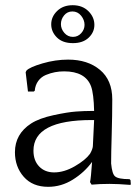

<svg xmlns="http://www.w3.org/2000/svg" viewBox="-20 -703 536 734"><path d="M330.1 2.9 324.2 -6.8Q327.6 -21 332 -84Q302.7 -43.9 258.5 -16.4Q214.4 11.2 164.1 11.2Q104.5 11.2 70.8 -27.1Q37.1 -65.4 37.1 -121.1Q37.1 -190.9 99.1 -231Q130.4 -251 184.6 -262.7Q238.8 -274.4 270.8 -276.6Q302.7 -278.8 326.2 -278.8H339.8Q338.4 -344.2 328.1 -373Q306.6 -430.2 225.1 -430.2Q207 -430.2 190.2 -427Q173.3 -423.8 155.5 -416.5Q137.7 -409.2 126.2 -393.6Q114.7 -377.9 112.8 -356L108.9 -353H86.9L78.1 -426.8L81.1 -433.1Q93.3 -446.3 142.6 -460.7Q191.9 -475.1 240.2 -475.1Q315.4 -475.1 362.3 -435.8Q409.2 -396.5 409.2 -323.2Q409.2 -262.7 407 -188.7Q404.8 -114.7 404.8 -78.1Q408.7 -37.6 419.9 -28.8Q432.1 -18.1 475.1 -18.1L479 -14.2L480 0L479 3.9Q431.2 0 398.9 0Q361.3 0 330.1 2.9ZM324.2 -115.2Q334 -132.3 335 -144L339.8 -244.1H331.1Q107.9 -244.1 107.9 -127Q107.9 -89.4 129.6 -66.7Q151.4 -43.9 187 -43.9Q225.1 -43.9 265.9 -67.4Q306.6 -90.8 324.2 -115.2ZM257.8 -683.1Q294.9 -683.1 317.9 -660.4Q340.8 -637.7 340.8 -607.9Q340.8 -579.6 318.8 -558.8Q296.9 -538.1 258.8 -538.1Q219.2 -538.1 197.5 -559.8Q175.8 -581.5 175.8 -609.9Q175.8 -639.2 198.5 -661.1Q221.2 -683.1 257.8 -683.1ZM258.8 -562Q277.8 -562 290.5 -576.2Q303.2 -590.3 303.2 -607.9Q303.2 -627 290 -643.1Q276.9 -659.2 256.8 -659.2Q237.3 -659.2 225.1 -644.3Q212.9 -629.4 212.9 -610.8Q212.9 -592.3 226.1 -577.1Q239.3 -562 258.8 -562Z"/></svg>

Font: Quattrocento Roman
Style: Regular
Weight: 400
Designer: Pablo Impallari
Foundry: Pablo Impallari. www.impallari.com Igino Marini. www.ikern.com
Version: Version 1.000